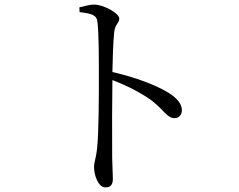

<svg xmlns="http://www.w3.org/2000/svg" viewBox="-20 -778 1040 837"><path d="M326 -746 327 -725C380 -719 402 -713 405 -681C411 -631 411 -522 411 -442C411 -366 411 -202 403 -128C399 -90 390 -72 390 -50C390 -16 407 39 440 39C462 39 472 27 472 1C472 -16 470 -46 469 -90C468 -196 469 -360 470 -429C538 -403 592 -374 637 -343C697 -297 708 -263 741 -263C762 -263 773 -280 773 -297C773 -328 747 -353 717 -372C662 -407 567 -442 470 -464C471 -518 473 -592 478 -640C482 -673 500 -677 500 -697C500 -720 432 -758 390 -758C371 -758 352 -752 326 -746Z"/></svg>

Font: Harano Aji Mincho CN
Style: Regular
Weight: 400
Foundry: Masamichi Hosoda
Version: HaranoAjiMinchoCN-Regular version 20230610;ttx 4.39.4